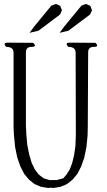

<svg xmlns="http://www.w3.org/2000/svg" viewBox="-20 -970 540 973"><path d="M148.4 -752.9Q168.9 -732.4 139.6 -732.4Q111.3 -732.4 111.3 -704.1V-335.9L113.3 -291L118.2 -236.3L127.9 -187.5L140.6 -144.5L157.2 -110.4L176.8 -85L201.2 -66.4L230.5 -57.6H267.6L300.8 -66.4L317.4 -85.9L334 -112.3L345.7 -143.6L355.5 -183.6L362.3 -231.4L364.3 -286.1V-323.2L363.3 -703.1Q363.3 -732.4 326.2 -732.4Q305.7 -753.9 334 -753.9L463.9 -752.9Q484.4 -732.4 455.1 -732.4Q426.8 -732.4 426.8 -705.1L424.8 -323.2L423.8 -283.2L418 -224.6L407.2 -171.9L391.6 -127L372.1 -88.9L347.7 -59.6L319.3 -37.1L287.1 -23.4L252 -17.6L237.3 -18.6L222.7 -17.6L187.5 -23.4L155.3 -37.1L127 -59.6L102.5 -88.9L83 -127L67.4 -171.9L56.6 -224.6L50.8 -283.2L48.8 -323.2V-703.1Q48.8 -732.4 11.7 -732.4Q-8.8 -753.9 20.5 -753.9ZM284.2 -896.5 208 -838.9 174.8 -814.5 129.9 -803.7 154.3 -836.9 240.2 -941.4 263.7 -950.2 285.2 -940.4 293.9 -918ZM436.5 -896.5 359.4 -838.9 327.1 -814.5 282.2 -803.7 306.6 -836.9 392.6 -941.4 415 -950.2 437.5 -940.4 446.3 -918Z"/></svg>

Font: B2 Hana
Style: Regular
Weight: 500
Version: 2020-08-05; (max)